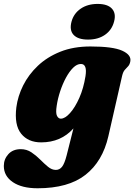

<svg xmlns="http://www.w3.org/2000/svg" viewBox="-69 -730 702 1004"><path d="M497.5 -17Q467.5 114 378 184.2Q288.5 254.5 127.5 254.5Q45.5 254.5 -1.8 222.5Q-49 190.5 -49 138Q-49 102 -25.2 76Q-1.5 50 39.5 50Q70.5 50 95.2 66.5Q120 83 141.2 104.5Q162.5 126 182.2 142.2Q202 158.5 223 158.5Q242.5 158.5 255.5 142Q268.5 125.5 279.5 82.5L315 -58.5Q250 14.5 146 14.5Q78 14.5 41.5 -31Q5 -76.5 16.5 -169Q24 -227 52.2 -283.5Q80.5 -340 129 -386Q177.5 -432 246.2 -459.5Q315 -487 403.5 -487Q521 -487 569.8 -465Q618.5 -443 612.5 -409.5Q609.5 -392.5 601 -383.5Q592.5 -374.5 583.5 -364.5Q574.5 -354.5 569.5 -333ZM227.5 -177Q221.5 -139 229 -124.2Q236.5 -109.5 249 -109.5Q271 -109.5 297.2 -138.8Q323.5 -168 345.8 -218.2Q368 -268.5 378 -331.5Q388 -395.5 354 -395.5Q333.5 -395.5 313.5 -375.8Q293.5 -356 276 -323.8Q258.5 -291.5 245.8 -253Q233 -214.5 227.5 -177ZM391.5 -523Q339 -523 316 -547.5Q293 -572 305 -617Q316.5 -659.5 352.8 -684.5Q389 -709.5 441.5 -709.5Q494 -709.5 516.5 -684.5Q539 -659.5 527.5 -617Q516 -573 480 -548Q444 -523 391.5 -523Z"/></svg>

Font: Fraunces 9pt Soft Black
Style: Italic
Weight: 900
Italic angle: -16°
Version: Version 1.000;[b76b70a41]